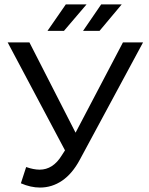

<svg xmlns="http://www.w3.org/2000/svg" viewBox="-20 -836 675 869"><path d="M627.4 -644H536.4L322 -235.5L113.2 -644H14.7L274.2 -155.5L259.4 -132.5C233.1 -89.5 199.6 -68.1 159.2 -68.1C141.4 -68.1 121.1 -72.1 98.4 -80L74.5 -6.4C104 6.4 132.8 12.9 161 12.9C197.2 12.9 230.6 2.5 261.3 -18.4C291.9 -39.3 318.6 -70.8 341.3 -113.2ZM277.8 -816 195 -696.4H269.6L371.7 -816ZM437.9 -816 356 -696.4H430.6L530.8 -816Z"/></svg>

Font: Montserrat Ace
Style: Regular
Weight: 500
Designer: Julieta Ulanovsky
Foundry: Julieta Ulanovsky
Version: Version 1